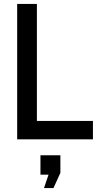

<svg xmlns="http://www.w3.org/2000/svg" viewBox="-20 -706 510 973"><path d="M67 0V-686H167V-93H451V0ZM203 247 226 179H185V81H286V170L251 247Z"/></svg>

Font: Archivo Narrow Medium
Style: Regular
Weight: 500
Designer: Hector Gatti
Foundry: Omnibus-Type
Version: Version 3.002